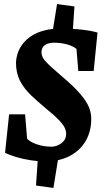

<svg xmlns="http://www.w3.org/2000/svg" viewBox="-20 -786 520 949"><path d="M203 12Q169 12 131 6Q93 0 59.5 -10Q26 -20 5 -31L25 -221H104L114 -100Q131 -83 164 -72Q197 -61 234 -61Q261 -61 284 -78.5Q307 -96 307 -125Q307 -140 299 -156Q291 -172 269.5 -194.5Q248 -217 208 -249Q166 -284 132.5 -316Q99 -348 79 -386.5Q59 -425 59 -477Q62 -528 90 -566Q118 -604 166.5 -624.5Q215 -645 278 -645Q334 -645 383.5 -639.5Q433 -634 462 -625L443 -435H367L358 -544Q342 -558 311.5 -566.5Q281 -575 247 -575Q220 -575 202.5 -563.5Q185 -552 185 -527Q185 -515 191 -502.5Q197 -490 217.5 -470Q238 -450 281 -413Q344 -360 376 -322.5Q408 -285 419.5 -256.5Q431 -228 431 -199Q431 -136 403 -88.5Q375 -41 323.5 -14.5Q272 12 203 12ZM244 143 158 131 167 -2 268 -5ZM238 -618 262 -766 348 -754 339 -621Z"/></svg>

Font: Faustina Light ExtraBold
Style: Italic
Weight: 800
Italic angle: -8°
Version: Version 1.200